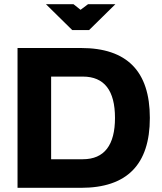

<svg xmlns="http://www.w3.org/2000/svg" viewBox="-20 -900 777 920"><path d="M368 -670H64V0H368C588 0 698 -111 698 -335C698 -559 588 -670 368 -670ZM200 -880 326 -756H407L533 -880H402L366 -853L332 -880ZM225 -137V-533H377C480 -533 531 -466 531 -335C531 -205 480 -137 377 -137Z"/></svg>

Font: LT Wave Alt Black
Style: Regular
Weight: 900
Designer: Daniel Lyons
Version: Version 2.5 (Glyphs App)